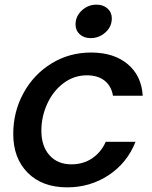

<svg xmlns="http://www.w3.org/2000/svg" viewBox="-20 -795 654 826"><path d="M37 -219Q37 -314 81 -394.5Q125 -475 201.5 -522Q278 -569 372 -569Q470 -569 529.5 -519Q589 -469 594 -383H466Q459 -425 430 -448Q401 -471 354 -471Q298 -471 253 -437Q208 -403 183 -348Q158 -293 158 -233Q158 -166 193 -127Q228 -88 287 -88Q338 -88 376.5 -114Q415 -140 435 -185H563Q527 -94 447.5 -41.5Q368 11 269 11Q162 11 99.5 -51.5Q37 -114 37 -219ZM305 -690Q305 -725 332 -750Q359 -775 395 -775Q424 -775 442.5 -758.5Q461 -742 461 -716Q461 -680 433.5 -655.5Q406 -631 370 -631Q341 -631 323 -647.5Q305 -664 305 -690Z"/></svg>

Font: Open Sauce One SemiBold Italic
Style: Regular
Weight: 600
Italic angle: -10°
Designer: Alfredo Marco Pradil
Foundry: Creative Sauce Fz LLC
Version: Version 1.477